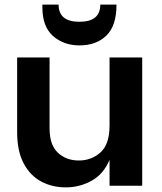

<svg xmlns="http://www.w3.org/2000/svg" viewBox="-20 -802 698 829"><path d="M54 0ZM54 0ZM264 7Q205 7 157.5 -18.5Q110 -44 82 -97Q54 -150 54 -232V-554H194V-248Q194 -176 230 -142.5Q266 -109 320 -109Q375 -109 414 -144Q453 -179 453 -260V-554H594V0H453V-112Q427 -50 375.5 -21.5Q324 7 264 7ZM323 -606Q255 -606 209 -646.5Q163 -687 163 -770V-782H233Q233 -708 323 -708Q413 -708 413 -782H483Q483 -691 439.5 -648.5Q396 -606 323 -606Z"/></svg>

Font: Ulagadi Sans SemiBold
Style: Regular
Weight: 600
Designer: Ninad Kale (Devanagari), Jonny Pinhorn (Latin)
Foundry: Indian Type Foundry
Version: Version 3.01;March 29, 2020;FontCreator 12.0.0.2522 64-bit; 